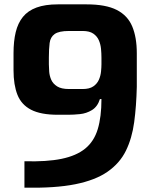

<svg xmlns="http://www.w3.org/2000/svg" viewBox="-20 -860 702 880"><path d="M92 -121Q194 -118 262 -132Q330 -146 370.5 -179Q411 -212 428 -268Q445 -324 445 -406H438Q427 -371 401.5 -355.5Q376 -340 346.5 -337Q317 -334 293 -334H245Q167 -334 122.5 -357Q78 -380 60 -425.5Q42 -471 42 -538V-616Q42 -671 52 -712.5Q62 -754 85 -782.5Q108 -811 147.5 -825.5Q187 -840 245 -840H377Q465 -840 515 -814.5Q565 -789 586 -739Q607 -689 607 -616V-462Q605 -374 595 -300Q585 -226 557 -169Q529 -112 473 -73Q417 -34 324.5 -15.5Q232 3 92 0ZM359 -452Q390 -452 407.5 -464Q425 -476 433 -494Q441 -512 443 -531.5Q445 -551 445 -565V-596Q445 -615 443 -636Q441 -657 433 -675.5Q425 -694 407.5 -706Q390 -718 359 -718H296Q250 -718 230.5 -704Q211 -690 207.5 -663Q204 -636 204 -596V-565Q204 -551 205.5 -531.5Q207 -512 215 -494Q223 -476 242 -464Q261 -452 296 -452Z"/></svg>

Font: Matangi Black
Style: Regular
Weight: 900
Designer: Prashant Pant
Foundry: The Graphic Ant
Version: Version 3.002